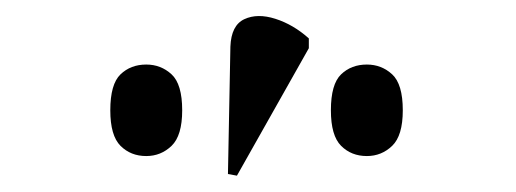

<svg xmlns="http://www.w3.org/2000/svg" viewBox="-20 -823 631 235"><path d="M270 -608 259 -610 262 -766Q263 -792 279 -799.5Q295 -807 317 -800Q339 -793 358 -776V-764ZM159 -632Q140 -632 127.5 -644.5Q115 -657 115 -688Q115 -720 127.5 -732Q140 -744 159 -744Q177 -744 190 -732Q203 -720 203 -688Q203 -657 190 -644.5Q177 -632 159 -632ZM429 -632Q410 -632 397.5 -644.5Q385 -657 385 -688Q385 -720 397.5 -732Q410 -744 429 -744Q447 -744 460 -732Q473 -720 473 -688Q473 -657 460 -644.5Q447 -632 429 -632Z"/></svg>

Font: Noto Serif Display ExtraCondensed
Style: Regular
Weight: 400
Width: 2
Designer: Monotype Design Team
Foundry: Monotype Imaging Inc.
Version: Version 2.009